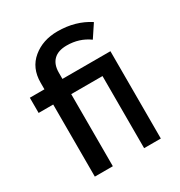

<svg xmlns="http://www.w3.org/2000/svg" viewBox="-166 -814 871 929"><g transform="rotate(-30 269.5 -349.5)"><path d="M463.4 -487.8V0H370.1V-402.8H195.3V0H94.7V-402.8H13.2V-487.8H94.7V-524.9Q94.7 -606.4 150.6 -652.8Q206.5 -699.2 289.1 -699.2Q389.2 -699.2 464.8 -649.9L417.5 -578.6Q363.8 -617.7 293.9 -617.7Q245.1 -617.7 220.2 -593Q195.3 -568.4 195.3 -522.9V-487.8Z"/></g></svg>

Font: HK Grotesk SemiBold Legacy
Style: Regular
Weight: 600
Designer: Alfredo Marco Pradil
Foundry: Hanken Design Co.
Version: Version 2.022;PS 002.022;hotconv 1.0.88;makeotf.lib2.5.64775